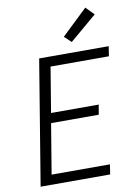

<svg xmlns="http://www.w3.org/2000/svg" viewBox="-104 -1047 807 1115"><g transform="rotate(-10 300.0 -489.5)"><path d="M43 0 164 -735H574L565 -677H221L177 -411H458L448 -353H167L118 -58H462L453 0ZM367 -796 327 -834 479 -979 526 -931Z"/></g></svg>

Font: Iosevka Aile Light Oblique
Style: Regular
Weight: 300
Italic angle: -9°
Designer: Belleve Invis
Foundry: Belleve Invis
Version: Version 31.1.0; ttfautohint (v1.8.4)